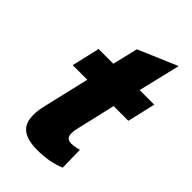

<svg xmlns="http://www.w3.org/2000/svg" viewBox="-220 -781 866 866"><g transform="rotate(45 213.0 -347.5)"><path d="M165 -506 194 -627 381 -707 333 -506H426L395 -372H301L259 -191Q253 -169 253 -150Q253 -117 285 -117Q304 -117 333 -125L335 -13Q302 0 270 6Q238 12 196 12Q136 12 104.5 -11Q73 -34 73 -88Q73 -117 82 -154L133 -372H40L71 -506Z"/></g></svg>

Font: Arvo
Style: Bold Italic
Weight: 700
Italic angle: -13°
Designer: Anton Koovit (Cyrillic Expansion: Cyreal)
Foundry: Anton Koovit, Yassin Baggar
Version: Version 3.000